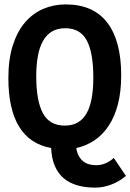

<svg xmlns="http://www.w3.org/2000/svg" viewBox="-20 -669 593 874"><path d="M212.9 4.9Q114.7 -13.2 66.4 -93.3Q18.1 -173.3 18.1 -313Q18.1 -399.4 38.3 -462.6Q58.6 -525.9 94 -567.1Q129.4 -608.4 177 -628.7Q224.6 -648.9 278.8 -648.9Q404.8 -648.9 468.3 -565.9Q531.7 -482.9 531.7 -326.2Q531.7 -251.5 516.6 -193.8Q501.5 -136.2 473.9 -95.2Q446.3 -54.2 408.7 -29.3Q371.1 -4.4 327.1 4.9Q331.1 28.3 340.1 43.5Q349.1 58.6 361.6 67.4Q374 76.2 388.7 79.6Q403.3 83 418.9 83Q439.9 83 460.7 74.2Q481.4 65.4 498 49.8L553.2 131.8Q522.5 157.7 486.1 171.4Q449.7 185.1 413.1 185.1Q367.2 185.1 330.8 174.3Q294.4 163.6 268.8 141.4Q243.2 119.1 229 85.2Q214.8 51.3 212.9 4.9ZM404.8 -315.9Q404.8 -429.2 375 -484.9Q345.2 -540.5 276.9 -540.5Q242.2 -540.5 217.3 -526.1Q192.4 -511.7 176.3 -483.6Q160.2 -455.6 152.6 -414.8Q145 -374 145 -321.8Q145 -209.5 175.5 -153.3Q206.1 -97.2 274.9 -97.2Q309.6 -97.2 334.2 -111.6Q358.9 -126 374.5 -153.8Q390.1 -181.6 397.5 -222.4Q404.8 -263.2 404.8 -315.9Z"/></svg>

Font: Code New Roman
Style: Bold
Weight: 700
Monospace: yes
Designer: Sam Radian
Foundry: Code New Roman
Version: Version 1.508 October 19, 2014